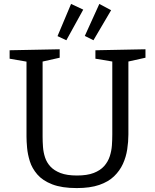

<svg xmlns="http://www.w3.org/2000/svg" viewBox="-20 -949 789 978"><path d="M466 -693 721 -698V-655L622 -633L634 -654V-264Q634 -227 628 -188Q622 -149 606 -114Q590 -79 561 -51Q532 -23 485.5 -7Q439 9 371 9Q295 9 246 -10Q197 -29 170 -60.5Q143 -92 132 -127.5Q121 -163 118 -196Q115 -229 115 -253V-654L127 -633L29 -650V-693L284 -698V-655L186 -633L197 -654V-253Q197 -228 199 -200.5Q201 -173 209.5 -147Q218 -121 237 -100.5Q256 -80 288.5 -67.5Q321 -55 372 -55Q424 -55 457.5 -68Q491 -81 510.5 -103Q530 -125 539 -152.5Q548 -180 550 -208.5Q552 -237 552 -264V-654L562 -634L466 -650ZM456 -744 412 -766 486 -929 546 -897ZM318 -744 273 -765 342 -929 404 -900Z"/></svg>

Font: Pack4
Style: Regular
Weight: 400
Version: Version 2.002